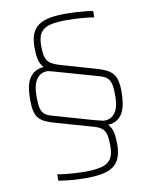

<svg xmlns="http://www.w3.org/2000/svg" viewBox="-94 -765 795 1006"><g transform="rotate(-10 303.5 -262.5)"><path d="M282 171Q256 171 229 169.5Q202 168 177.5 165Q153 162 136 159V125Q156 129 181 131.5Q206 134 232.5 135.5Q259 137 282 137Q331 137 365.5 129.5Q400 122 418 99Q436 76 436 28Q436 -11 430.5 -33Q425 -55 410.5 -67Q396 -79 368 -87L178 -141Q145 -150 123 -160Q101 -170 88 -185Q75 -200 69.5 -223.5Q64 -247 64 -284Q64 -313 67.5 -340Q71 -367 82 -389Q93 -411 112.5 -424.5Q132 -438 163 -441Q145 -461 139.5 -487.5Q134 -514 134 -550Q134 -594 146 -622.5Q158 -651 182 -667Q206 -683 241.5 -689.5Q277 -696 325 -696Q351 -696 378 -694.5Q405 -693 429.5 -690.5Q454 -688 470 -685V-651Q442 -656 401 -659Q360 -662 325 -662Q276 -662 241.5 -655Q207 -648 188.5 -625Q170 -602 170 -554Q170 -514 176.5 -492Q183 -470 201.5 -457.5Q220 -445 256 -435L433 -384Q462 -376 483 -366Q504 -356 517.5 -341Q531 -326 537 -302Q543 -278 543 -242Q543 -213 539 -185.5Q535 -158 524.5 -136Q514 -114 494.5 -100Q475 -86 444 -84Q462 -65 467.5 -38.5Q473 -12 473 24Q473 68 461 97Q449 126 425 142Q401 158 365.5 164.5Q330 171 282 171ZM100 -295Q100 -258 104.5 -236Q109 -214 122.5 -201.5Q136 -189 163 -182L376 -121Q398 -116 410 -112.5Q422 -109 429 -109Q465 -109 486 -138Q507 -167 507 -230Q507 -265 502.5 -287Q498 -309 484.5 -322Q471 -335 442 -343L234 -402Q211 -408 198 -412Q185 -416 177 -416Q142 -416 121 -386.5Q100 -357 100 -295Z"/></g></svg>

Font: Saira Thin SemiCondensed
Style: Regular
Weight: 100
Width: 4
Version: Version 1.101